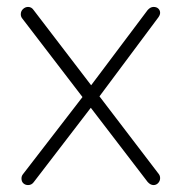

<svg xmlns="http://www.w3.org/2000/svg" viewBox="-20 -530 523 554"><path d="M438 -28Q442 -23 442 -16Q442 -8 436.5 -2Q431 4 423 4Q414 4 406 -5L242 -219L77 -4Q71 4 61 4Q53 4 47.5 -1Q42 -6 42 -15Q42 -22 46 -27L218 -250L44 -477Q40 -482 40 -489Q40 -498 46.5 -504Q53 -510 61 -510Q71 -510 77 -501L243 -284L406 -501Q414 -510 423 -510Q432 -510 437 -505Q442 -500 442 -493Q442 -487 437 -480L267 -252Z"/></svg>

Font: Quicksand Light
Style: Regular
Weight: 300
Designer: Andrew Paglinawan
Foundry: Andrew Paglinawan
Version: Version 3.000